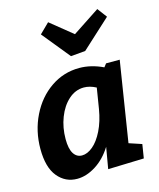

<svg xmlns="http://www.w3.org/2000/svg" viewBox="-122 -908 835 1007"><g transform="rotate(-15 295.5 -404.5)"><path d="M548 -534 479 -99 548 -76 536 -1 341 5 361 -111Q324 -52 273 -20Q222 12 172 12Q108 12 66.5 -38.5Q25 -89 25 -189Q25 -286 65.5 -368.5Q106 -451 176 -499Q246 -547 331 -547Q395 -547 460 -516L474 -534ZM376 -313 394 -424Q360 -442 328 -442Q282 -442 245 -409Q208 -376 187 -321.5Q166 -267 166 -205Q166 -152 182.5 -126Q199 -100 228 -100Q257 -100 287 -125Q317 -150 341 -198.5Q365 -247 376 -313ZM356 -724 503 -821 542 -769 385 -625 306 -618 183 -769 236 -821Z"/></g></svg>

Font: Bitter Pro
Style: Bold Italic
Weight: 700
Italic angle: -9°
Designer: Sol Matas, and Bitter project Authors
Foundry: Sol Matas
Version: Version 1.010